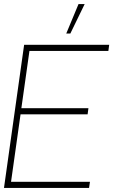

<svg xmlns="http://www.w3.org/2000/svg" viewBox="-30 -919 576 939"><path d="M-10.5 0 88 -700H504L500 -670H114L74.5 -390H402.5L398.5 -360H70.5L24 -30H410L405.5 0ZM294 -755 354 -899H384L314 -755Z"/></svg>

Font: Urbanist Thin
Style: Italic
Weight: 100
Italic angle: -8°
Designer: Corey Hu
Foundry: Corey Hu
Version: Version 1.321; ttfautohint (v1.8.4.7-5d5b)